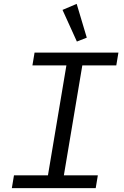

<svg xmlns="http://www.w3.org/2000/svg" viewBox="-20 -969 640 989"><path d="M41 0 52 -66H227L322 -632H147L158 -698H590L579 -632H404L309 -66H484L473 0ZM302 -918 375 -949 427 -775 376 -755Z"/></svg>

Font: iA Writer Duo S
Style: Italic
Weight: 400
Italic angle: -9.5°
Designer: Mike Abbink, Paul van der Laan, Pieter van Rosmalen, Oliver Reichenstein
Foundry: Bold Monday and Information Architects Inc.
Version: Version 2.000